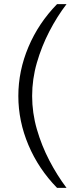

<svg xmlns="http://www.w3.org/2000/svg" viewBox="-20 -755 354 932"><path d="M257 157Q167 65 118 -51Q69 -167 69 -289Q69 -411 118 -527Q167 -643 257 -735H303Q257 -675 219.5 -602.5Q182 -530 159 -450.5Q136 -371 136 -289Q136 -207 159 -127.5Q182 -48 219.5 24Q257 96 303 157Z"/></svg>

Font: Archivo Expanded ExtraLight
Style: Regular
Weight: 250
Width: 7
Designer: Hector Gatti
Foundry: Omnibus-Type
Version: Version 2.001